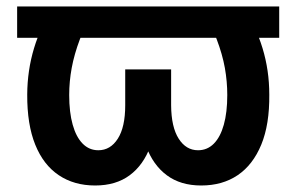

<svg xmlns="http://www.w3.org/2000/svg" viewBox="-20 -566 920 596"><path d="M846.7 -545.9V-448.7H33.2V-545.9ZM146.5 -545.9H275.4Q245.6 -491.2 228 -444.3Q210.4 -397.5 202.6 -355.2Q194.8 -313 194.8 -271Q194.8 -217.3 205.6 -179Q216.3 -140.6 236.6 -120.1Q256.8 -99.6 285.2 -99.6Q322.8 -99.6 345.7 -135.5Q368.7 -171.4 368.7 -239.3V-350.6H467.8V-250.5Q468.3 -170.4 446.8 -112.1Q425.3 -53.7 382.6 -22Q339.8 9.8 275.4 9.8Q210 9.8 162.4 -22.2Q114.7 -54.2 89.4 -116.9Q64 -179.7 64.5 -272.5Q64.9 -347.7 85.7 -416.5Q106.4 -485.4 146.5 -545.9ZM604.5 -545.9H734.4Q773.9 -485.4 794.9 -416.5Q815.9 -347.7 815.9 -272.5Q816.9 -179.7 791 -116.9Q765.1 -54.2 717.8 -22.2Q670.4 9.8 604.5 9.8Q540.5 9.8 497.8 -22Q455.1 -53.7 433.6 -112.1Q412.1 -170.4 412.1 -250.5V-350.6H511.2V-239.3Q511.7 -171.4 534.7 -135.5Q557.6 -99.6 594.7 -99.6Q623.5 -99.6 643.8 -120.1Q664.1 -140.6 674.8 -179Q685.5 -217.3 685.5 -271Q685.5 -313 678 -355.2Q670.4 -397.5 652.6 -444.3Q634.8 -491.2 604.5 -545.9Z"/></svg>

Font: Inter Cardless Display
Style: Bold
Weight: 700
Designer: Rasmus Andersson
Foundry: rsms
Version: Version 4.001;git-9221beed3